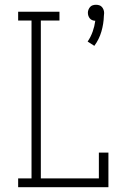

<svg xmlns="http://www.w3.org/2000/svg" viewBox="-20 -784 540 804"><path d="M375 -592 347 -610Q360 -629 368 -651.5Q376 -674 379 -697Q373 -697 366.5 -699.5Q360 -702 356 -707Q352 -712 350 -718Q348 -724 348 -731Q348 -737 350.5 -743.5Q353 -750 357.5 -755Q362 -760 368.5 -762Q375 -764 382 -764Q389 -764 395.5 -762Q402 -760 406.5 -755Q411 -750 413.5 -743.5Q416 -737 416 -730V-729L415 -717Q414 -684 404.5 -651.5Q395 -619 375 -592ZM56 0V-37H112V-698H56V-735H229V-698H151V-37H394V-145H434V0Z"/></svg>

Font: Iosevka Slab Extralight
Style: Regular
Weight: 200
Monospace: yes
Designer: Belleve Invis
Foundry: Belleve Invis
Version: Version 11.1.1; ttfautohint (v1.8.3)